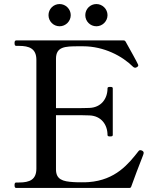

<svg xmlns="http://www.w3.org/2000/svg" viewBox="-20 -930 773 950"><path d="M275 -800C305 -800 330 -825 330 -855C330 -885 305 -910 275 -910C244 -910 220 -885 220 -855C220 -825 244 -800 275 -800ZM457 -800C487 -800 512 -825 512 -855C512 -885 487 -910 457 -910C426 -910 402 -885 402 -855C402 -825 426 -800 457 -800ZM682 -185C680 -186 677 -187 674 -187C671 -187 668 -186 666 -183C616 -119 552 -39 419 -29C407 -28 396 -28 384 -28C370 -28 356 -28 344 -29C290 -32 257 -42 257 -92V-360H344C374 -360 403 -360 422 -359C481 -357 512 -313 512 -262C512 -256 517 -255 525 -255C533 -255 538 -256 538 -262V-493C538 -499 533 -500 525 -500C517 -500 512 -499 512 -493C512 -442 481 -398 422 -396C403 -395 374 -395 344 -395H257V-639C257 -699 301 -701 368 -701H391C494 -701 585 -653 639 -599C641 -597 645 -595 648 -595C650 -595 653 -595 656 -597C661 -600 664 -602 664 -606C664 -607 664 -609 663 -611C660 -619 622 -688 601 -725C599 -728 596 -730 592 -730H60C54 -730 52 -725 52 -717C52 -708 54 -703 60 -703H74C124 -703 160 -690 160 -634V-96C160 -42 128 -27 74 -27H60C54 -27 52 -22 52 -14C52 -5 54 0 60 0H620C624 0 628 -2 629 -6C646 -52 665 -105 686 -157C688 -163 691 -169 691 -173C691 -178 688 -183 682 -185Z"/></svg>

Font: Shippori Mincho OTF Medium
Style: Regular
Weight: 500
Designer: FONTDASU
Foundry: FONTDASU / Google Inc. / but / Adobe
Version: Version 3.300;hotconv 1.0.109;makeotfexe 2.5.65596